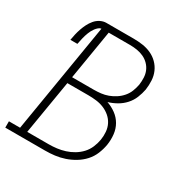

<svg xmlns="http://www.w3.org/2000/svg" viewBox="-185 -867 955 999"><g transform="rotate(30 292.5 -367.5)"><path d="M-15 0V-38H52L161 -696Q152 -695 144 -688Q136 -681 130 -673Q124 -665 119.5 -656.5Q115 -648 111.5 -639Q108 -630 105 -620.5Q102 -611 100 -602Q98 -593 96 -583.5Q94 -574 92 -565H50Q53 -583 57 -600.5Q61 -618 67 -635.5Q73 -653 81.5 -670Q90 -687 102.5 -702Q115 -717 132.5 -726Q150 -735 168 -735H332Q360 -735 387 -731Q414 -727 438 -716Q462 -705 480.5 -686.5Q499 -668 509.5 -644Q520 -620 521.5 -592.5Q523 -565 519 -537Q514 -511 503.5 -485Q493 -459 474 -438Q455 -417 430.5 -403Q406 -389 379 -381Q408 -371 432.5 -353Q457 -335 472 -309Q487 -283 490.5 -251.5Q494 -220 489 -188Q484 -159 472.5 -131Q461 -103 440.5 -80.5Q420 -58 393.5 -42Q367 -26 338.5 -16.5Q310 -7 281.5 -3.5Q253 0 224 0ZM285 -401Q306 -401 327.5 -403.5Q349 -406 369.5 -413.5Q390 -421 409 -433.5Q428 -446 442.5 -463Q457 -480 465 -500.5Q473 -521 477 -542Q480 -564 479 -585.5Q478 -607 470 -625.5Q462 -644 447.5 -658.5Q433 -673 414.5 -681.5Q396 -690 375 -693.5Q354 -697 332 -697H204L155 -401ZM95 -38H224Q248 -38 272 -41Q296 -44 320 -51.5Q344 -59 366.5 -72.5Q389 -86 406 -104.5Q423 -123 433 -146.5Q443 -170 447 -194Q451 -218 449 -242.5Q447 -267 436.5 -287.5Q426 -308 408.5 -323Q391 -338 369.5 -347Q348 -356 324 -359Q300 -362 276 -362H149Z"/></g></svg>

Font: Iosevka Slab XLtEx
Style: Italic
Weight: 200
Width: 7
Italic angle: -9°
Monospace: yes
Designer: Belleve Invis
Foundry: Belleve Invis
Version: Version 11.1.0; ttfautohint (v1.8.3)